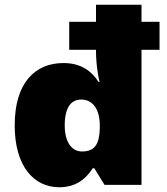

<svg xmlns="http://www.w3.org/2000/svg" viewBox="-20 -780 703 810"><path d="M230 10C301 10 343 -26 371 -70H378L421 0H577V-570H653V-688H577V-760H385V-688H272V-570H385V-565C385 -505 396 -450 400 -434H396C367 -479 323 -514 248 -514C128 -514 42 -431 42 -251C42 -81 121 10 230 10ZM326 -141C275 -141 253 -193 253 -249C253 -332 283 -360 323 -360C370 -360 401 -321 401 -250V-238C399 -173 381 -141 326 -141Z"/></svg>

Font: Noto Sans Gurmukhi Black
Style: Regular
Weight: 900
Designer: Jelle Bosma - Monotype Design Team
Foundry: Monotype Imaging Inc.
Version: Version 2.004